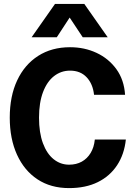

<svg xmlns="http://www.w3.org/2000/svg" viewBox="-20 -952 690 984"><path d="M334 12Q240 12 172 -33Q104 -78 67 -159.5Q30 -241 30 -349Q30 -459 68 -540Q106 -621 175.5 -665.5Q245 -710 339 -710Q413 -710 475 -681Q537 -652 576.5 -597.5Q616 -543 621 -466H462Q456 -522 424 -556Q392 -590 339 -590Q293 -590 257 -562Q221 -534 200.5 -480Q180 -426 180 -349Q180 -272 200 -218Q220 -164 255 -136Q290 -108 334 -108Q371 -108 399 -123.5Q427 -139 444.5 -168Q462 -197 466 -237H625Q617 -161 580 -105Q543 -49 481 -18.5Q419 12 334 12ZM142 -761 262 -932H412L532 -761H404L337 -862L271 -761Z"/></svg>

Font: Azeret Mono Thin SemiBold
Style: Regular
Weight: 600
Version: Version 1.002